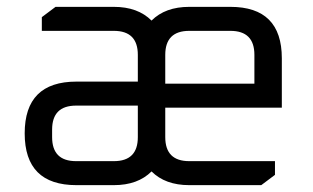

<svg xmlns="http://www.w3.org/2000/svg" viewBox="-20 -540 914 560"><path d="M203 0Q52 0 52 -151Q52 -302 203 -302H382V-380Q382 -450 312 -450H102V-490L142 -520H312Q382 -520 422 -480Q462 -520 532 -520H652Q802 -520 802 -370V-226H462V-140Q462 -70 532 -70H782V-30L742 0H532Q462 0 422 -40Q382 0 312 0ZM132 -140Q132 -70 202 -70H312Q382 -70 382 -140V-232H202Q132 -232 132 -162ZM462 -296H722V-380Q722 -450 652 -450H532Q462 -450 462 -380Z"/></svg>

Font: Oxanium
Style: Regular
Weight: 400
Designer: Severin Meyer
Version: Version 1.001